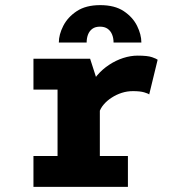

<svg xmlns="http://www.w3.org/2000/svg" viewBox="-20 -729 690 749"><path d="M110.5 0V-120.5H204.5V-379.5H110.5V-500H331.5L369.5 -382V-120.5H479V0ZM366.5 -288.5 314 -316.5Q314 -351 326.2 -381Q338.5 -411 359 -435Q379.5 -459 405.8 -476.2Q432 -493.5 460.8 -502.8Q489.5 -512 517 -512Q556 -512 573.5 -505.8Q591 -499.5 595 -496L562 -360.5Q558.5 -364 542.5 -368.8Q526.5 -373.5 498.5 -373.5Q476 -373.5 455 -366.8Q434 -360 415.8 -348.2Q397.5 -336.5 384.5 -321.2Q371.5 -306 366.5 -288.5ZM371 -709Q427.5 -709 462.8 -685.5Q498 -662 514.8 -628Q531.5 -594 531.5 -563H423Q423 -580.5 417.2 -594.5Q411.5 -608.5 399.8 -616.8Q388 -625 370 -625Q352 -625 340.5 -616.8Q329 -608.5 323.5 -594.5Q318 -580.5 318 -563H209.5Q209.5 -594 226.8 -628Q244 -662 279.5 -685.5Q315 -709 371 -709Z"/></svg>

Font: Trispace Thin
Style: Bold
Weight: 700
Version: Version 1.210